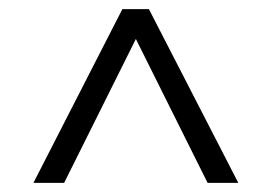

<svg xmlns="http://www.w3.org/2000/svg" viewBox="-20 -720 592 419"><path d="M247 -700H305L500 -321H433L264 -660H289L120 -321H53Z"/></svg>

Font: Pathway Extreme 72pt Medium
Style: Regular
Weight: 500
Designer: Eduardo Rodriguez Tunni
Foundry: Eduardo Rodriguez Tunni
Version: Version 1.001;gftools[0.9.26]